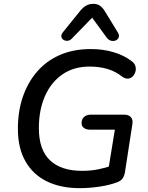

<svg xmlns="http://www.w3.org/2000/svg" viewBox="-20 -969 771 998"><path d="M394 9Q296 9 224 -26Q152 -61 112.5 -130Q73 -199 73 -299Q73 -391 99 -466.5Q125 -542 174 -598Q223 -654 293 -684Q363 -714 452 -714Q515 -714 569.5 -698Q624 -682 663 -652Q679 -641 683.5 -626Q688 -611 684 -596.5Q680 -582 670 -572Q660 -562 646 -560.5Q632 -559 616 -570Q581 -598 538.5 -610.5Q496 -623 446 -623Q363 -623 304 -582Q245 -541 213.5 -469Q182 -397 182 -303Q182 -190 240 -135.5Q298 -81 407 -81Q452 -81 491.5 -89Q531 -97 567 -110L539 -62L577 -295H448Q428 -295 416 -304Q404 -313 404 -329Q404 -350 417.5 -361.5Q431 -373 453 -373H625Q649 -373 660.5 -360Q672 -347 668 -323L629 -71Q625 -52 616.5 -40.5Q608 -29 590 -22Q551 -7 498 1Q445 9 394 9ZM354 -769Q344 -758 331.5 -757Q319 -756 310 -762Q301 -768 299 -778Q297 -788 306 -800L398 -914Q413 -932 429 -940.5Q445 -949 466 -949Q486 -949 500 -939Q514 -929 526 -909L592 -801Q601 -787 597.5 -776Q594 -765 583 -759.5Q572 -754 558.5 -757Q545 -760 535 -773L459 -877Z"/></svg>

Font: Nunito ExtraLight SemiBold
Style: Italic
Weight: 600
Italic angle: -9°
Version: Version 3.602